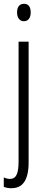

<svg xmlns="http://www.w3.org/2000/svg" viewBox="-28 -752 242 1013"><path d="M62 -686C62 -659 75 -640 98 -640C121 -640 134 -658 134 -686C134 -713 124 -732 99 -732C73 -732 62 -713 62 -686ZM32 241C89 241 123 203 123 104V-532H70V100C70 163 58 192 24 192C14 192 2 189 -8 184V234C3 238 15 241 32 241Z"/></svg>

Font: Noto Sans UI Condensed Light
Style: Regular
Weight: 300
Width: 3
Designer: Monotype Design Team
Foundry: Monotype Imaging Inc.
Version: Version 1.901